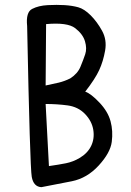

<svg xmlns="http://www.w3.org/2000/svg" viewBox="-20 -777 540 791"><path d="M150.4 -5.9Q118.2 -7.8 110.8 -48.3Q103.5 -88.9 91.8 -669.9Q85.9 -726.6 112.3 -740.2Q138.7 -753.9 176.8 -755.9Q214.8 -757.8 246.1 -755.9Q277.3 -753.9 302.2 -747.1Q327.1 -740.2 353.5 -713.9Q379.9 -687.5 400.4 -650.4Q420.9 -613.3 413.1 -568.8Q405.3 -524.4 388.7 -488.3Q372.1 -452.1 331.1 -399.4Q354.5 -391.6 389.6 -354.5Q424.8 -317.4 435.5 -277.3Q446.3 -237.3 440.4 -192.4Q434.6 -147.5 386.7 -95.2Q338.9 -43 275.9 -30.3Q212.9 -17.6 150.4 -5.9ZM307.6 -126Q340.8 -145.5 355.5 -175.8Q370.1 -206.1 364.3 -242.2Q358.4 -278.3 330.1 -307.6Q301.8 -336.9 258.3 -342.8Q214.8 -348.6 168 -348.6L181.6 -92.8Q222.7 -98.6 252 -104.5Q281.2 -110.4 307.6 -126ZM269.5 -454.1Q299.8 -473.6 311.5 -502Q323.2 -530.3 331.1 -553.7Q338.9 -577.1 330.1 -606.9Q321.3 -636.7 289.6 -661.1Q257.8 -685.5 169.9 -677.7L168 -424.8Q197.3 -430.7 221.7 -436.5Q246.1 -442.4 269.5 -454.1Z"/></svg>

Font: NaikaiFont
Style: Regular
Weight: 400
Version: Version 1.67